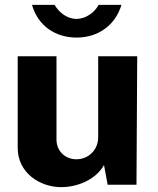

<svg xmlns="http://www.w3.org/2000/svg" viewBox="-20 -762 652 792"><path d="M481 -742H387C370 -710 333 -684 296 -684C255 -684 223 -712 205 -742H112C137 -654 210 -607 296 -607C385 -607 456 -658 481 -742ZM295 -105C249 -105 213 -139 213 -186V-530H53V-152C53 -50 143 10 233 10C292 10 372 -16 409 -81L424 0H543L546 -530H385V-195C385 -147 348 -105 295 -105Z"/></svg>

Font: 18Franklin
Style: Bold
Weight: 700
Designer: Pablo Impallari, Rodrigo Fuenzalida (Modified by Dan O. Williams)
Version: Version 0.025;PS 000.025;hotconv 1.0.88;makeotf.lib2.5.64775